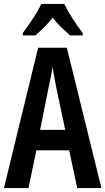

<svg xmlns="http://www.w3.org/2000/svg" viewBox="-20 -957 536 977"><path d="M373 0 332 -192H165L125 0H0L174 -714H320L496 0ZM267 -508Q260 -542 256 -567Q252 -592 247 -618Q245 -595 238.5 -564.5Q232 -534 227 -510L184 -296H312ZM307 -937Q323 -904 348.5 -864Q374 -824 401 -789V-777H336Q317 -794 293 -817Q269 -840 248 -867Q226 -839 202 -815.5Q178 -792 161 -777H96V-789Q112 -810 130.5 -837Q149 -864 165 -890.5Q181 -917 190 -937Z"/></svg>

Font: Noto Sans Telugu ExtraCondensed SemiBold
Style: Regular
Weight: 600
Width: 2
Designer: Jelle Bosma - Monotype Design Team
Foundry: Monotype Imaging Inc.
Version: Version 2.005; ttfautohint (v1.8.4.7-5d5b)